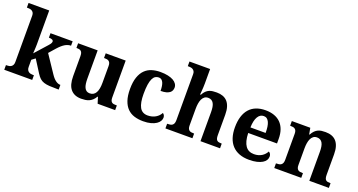

<svg xmlns="http://www.w3.org/2000/svg" viewBox="-45 -1401 3824 2052"><g transform="rotate(20 1867.5 -375.0)"><path d="M636.2 0H622.1Q567.4 0 530.3 -2.4Q493.2 -4.9 466.3 -13.7Q439.5 -22.5 419.9 -40.3Q400.4 -58.1 380.9 -88.9L292 -229L252 -199.2V-118.2Q252 -96.7 259 -84Q266.1 -71.3 276.6 -64.5Q287.1 -57.6 299.8 -55.4Q312.5 -53.2 323.2 -53.2H335V0H17.1V-53.2H28.8Q40 -53.2 52.5 -55.4Q64.9 -57.6 75.4 -64.5Q85.9 -71.3 93 -84Q100.1 -96.7 100.1 -118.2V-646Q100.1 -666 93 -678Q85.9 -689.9 75.2 -696.5Q64.5 -703.1 52 -705.1Q39.6 -707 28.8 -707H17.1V-759.8H252V-374Q252 -360.4 251.2 -342.5Q250.5 -324.7 249.5 -308.6Q248 -289.6 247.1 -270L373 -411.1Q389.6 -429.7 394.8 -440.7Q399.9 -451.7 399.9 -459Q399.9 -471.7 386.5 -478.8Q373 -485.8 348.1 -485.8V-536.1H600.1V-485.8Q565.4 -485.8 532 -465.6Q498.5 -445.3 459 -400.9L396 -329.1L528.8 -130.9Q555.2 -91.3 582 -72.3Q608.9 -53.2 632.8 -53.2H636.2Z M1079.1 0 1057.1 -70.8H1052.2Q1037.1 -44.9 1019.5 -29.1Q1002 -13.2 981.9 -4.6Q961.9 3.9 939.7 6.8Q917.5 9.8 894 9.8Q815.9 9.8 774.2 -38.6Q732.4 -86.9 732.4 -188V-412.1Q732.4 -434.1 728.5 -447.8Q724.6 -461.4 716.3 -469.2Q708 -477.1 695.1 -480Q682.1 -482.9 664.1 -482.9H662.1V-536.1H884.3V-215.8Q884.3 -183.6 887.9 -157.7Q891.6 -131.8 900.4 -113.5Q909.2 -95.2 923.8 -85.2Q938.5 -75.2 960.4 -75.2Q984.4 -75.2 1001.7 -85.7Q1019 -96.2 1030 -116Q1041 -135.7 1046.1 -163.8Q1051.3 -191.9 1051.3 -227.1V-418.9Q1051.3 -440.9 1045.4 -453.6Q1039.6 -466.3 1029.8 -472.9Q1020 -479.5 1006.8 -481.2Q993.7 -482.9 979 -482.9H976.1V-536.1H1203.1V-116.2Q1203.1 -94.2 1208.3 -81.8Q1213.4 -69.3 1222.2 -63Q1231 -56.6 1243.2 -54.9Q1255.4 -53.2 1270 -53.2H1278.3V0Z M1598.1 9.8Q1543 9.8 1497.3 -4.4Q1451.7 -18.6 1418.9 -51.3Q1386.2 -84 1368.2 -136.7Q1350.1 -189.5 1350.1 -266.1Q1350.1 -347.2 1368.9 -401.4Q1387.7 -455.6 1420.7 -488.3Q1453.6 -521 1498.5 -534.9Q1543.5 -548.8 1595.2 -548.8Q1643.6 -548.8 1680.7 -540.8Q1717.8 -532.7 1742.7 -518.6Q1767.6 -504.4 1780.5 -485.1Q1793.5 -465.8 1793.5 -443.8Q1793.5 -427.7 1787.8 -412.4Q1782.2 -397 1767.8 -385.3Q1753.4 -373.5 1728.3 -366.2Q1703.1 -358.9 1664.1 -358.9Q1664.1 -384.8 1660.9 -408.2Q1657.7 -431.6 1650.4 -449.2Q1643.1 -466.8 1630.6 -477.3Q1618.2 -487.8 1599.1 -487.8Q1577.1 -487.8 1559.8 -477.3Q1542.5 -466.8 1530 -441.4Q1517.6 -416 1511 -373.5Q1504.4 -331.1 1504.4 -267.1Q1504.4 -165.5 1532.2 -115.2Q1560.1 -64.9 1623 -64.9Q1648.9 -64.9 1671.6 -71Q1694.3 -77.1 1712.9 -88.1Q1731.4 -99.1 1745.4 -114Q1759.3 -128.9 1768.1 -146Q1780.3 -138.7 1786.1 -126.2Q1792 -113.8 1792 -100.1Q1792 -81.1 1780.8 -61.5Q1769.5 -42 1745.8 -26.1Q1722.2 -10.3 1685.5 -0.2Q1648.9 9.8 1598.1 9.8Z M2249 0V-329.1Q2249 -361.3 2244.9 -386.5Q2240.7 -411.6 2231.2 -428.7Q2221.7 -445.8 2206.3 -454.8Q2190.9 -463.9 2168.9 -463.9Q2144 -463.9 2127.4 -451.2Q2110.8 -438.5 2100.8 -417.2Q2090.8 -396 2086.4 -367.9Q2082 -339.8 2082 -309.1V-118.2Q2082 -97.2 2087.2 -84.5Q2092.3 -71.8 2101.6 -64.7Q2110.8 -57.6 2124.3 -55.4Q2137.7 -53.2 2154.3 -53.2H2157.2V0H1850.1V-53.2H1852.1Q1869.1 -53.2 1883.3 -55.4Q1897.5 -57.6 1908 -64.9Q1918.5 -72.3 1924.3 -85.9Q1930.2 -99.6 1930.2 -122.1V-646Q1930.2 -666 1923.1 -678Q1916 -689.9 1905.3 -696.5Q1894.5 -703.1 1882.1 -705.1Q1869.6 -707 1858.9 -707H1847.2V-759.8H2082V-595.2Q2082 -575.7 2080.8 -553.2Q2079.6 -530.8 2078.1 -511.7Q2076.2 -489.3 2074.2 -467.8H2083Q2098.1 -496.1 2115 -512.2Q2131.8 -528.3 2150.9 -536.4Q2169.9 -544.4 2191.2 -546.6Q2212.4 -548.8 2235.8 -548.8Q2274.4 -548.8 2305.2 -537.6Q2335.9 -526.4 2357.2 -502.9Q2378.4 -479.5 2389.6 -443.1Q2400.9 -406.7 2400.9 -356V-124Q2400.9 -100.6 2405 -86.7Q2409.2 -72.8 2417.5 -65.4Q2425.8 -58.1 2438.5 -55.7Q2451.2 -53.2 2468.3 -53.2H2471.2V0Z M2793.9 -483.9Q2752 -483.9 2727.3 -442.4Q2702.6 -400.9 2700.2 -320.8H2873Q2873 -358.9 2868.7 -389.2Q2864.3 -419.4 2854.7 -440.4Q2845.2 -461.4 2830.3 -472.7Q2815.4 -483.9 2793.9 -483.9ZM2803.2 9.8Q2739.7 9.8 2691.2 -8.8Q2642.6 -27.3 2609.9 -62.5Q2577.1 -97.7 2560.5 -148.7Q2543.9 -199.7 2543.9 -265.1Q2543.9 -335.4 2560.5 -388.7Q2577.1 -441.9 2608.9 -477.5Q2640.6 -513.2 2686.8 -531Q2732.9 -548.8 2792 -548.8Q2846.2 -548.8 2889.6 -533.4Q2933.1 -518.1 2963.4 -487.8Q2993.7 -457.5 3009.8 -412.6Q3025.9 -367.7 3025.9 -308.1V-256.8H2698.2Q2699.7 -206.5 2709.2 -170.4Q2718.8 -134.3 2735.6 -110.8Q2752.4 -87.4 2776.6 -76.2Q2800.8 -64.9 2832 -64.9Q2857.9 -64.9 2879.9 -71Q2901.9 -77.1 2919.7 -88.1Q2937.5 -99.1 2950.9 -114Q2964.4 -128.9 2973.1 -146Q3000 -131.3 3000 -97.2Q3000 -75.7 2988.3 -56.4Q2976.6 -37.1 2952.1 -22.5Q2927.7 -7.8 2890.9 1Q2854 9.8 2803.2 9.8Z M3486.8 0V-329.1Q3486.8 -361.3 3482.7 -386.5Q3478.5 -411.6 3469 -428.7Q3459.5 -445.8 3444.1 -454.8Q3428.7 -463.9 3406.7 -463.9Q3381.8 -463.9 3365.2 -451.2Q3348.6 -438.5 3338.6 -417.2Q3328.6 -396 3324.2 -367.9Q3319.8 -339.8 3319.8 -309.1V-118.2Q3319.8 -97.2 3325 -84.5Q3330.1 -71.8 3339.4 -64.7Q3348.6 -57.6 3362.1 -55.4Q3375.5 -53.2 3392.1 -53.2H3395V0H3087.9V-53.2H3089.8Q3106.9 -53.2 3121.1 -55.4Q3135.3 -57.6 3145.8 -64.9Q3156.2 -72.3 3162.1 -85.9Q3168 -99.6 3168 -122.1V-418Q3168 -439 3162.8 -451.7Q3157.7 -464.4 3148.2 -471.4Q3138.7 -478.5 3125.5 -480.7Q3112.3 -482.9 3095.7 -482.9H3092.8V-536.1H3302.7L3315.9 -464.8H3320.8Q3335.9 -493.2 3352.8 -509.8Q3369.6 -526.4 3388.7 -535.2Q3407.7 -543.9 3429 -546.4Q3450.2 -548.8 3473.6 -548.8Q3512.2 -548.8 3543 -537.6Q3573.7 -526.4 3595 -502.9Q3616.2 -479.5 3627.4 -443.1Q3638.7 -406.7 3638.7 -356V-124Q3638.7 -100.6 3642.8 -86.7Q3647 -72.8 3655.3 -65.4Q3663.6 -58.1 3676.3 -55.7Q3689 -53.2 3706.1 -53.2H3709V0Z"/></g></svg>

Font: Sahl Naskh
Style: Bold
Weight: 700
Designer: Pascal Zoghbi
Version: Version 1.001